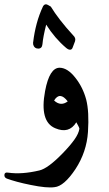

<svg xmlns="http://www.w3.org/2000/svg" viewBox="-76 -618 496 873"><path d="M129 -204Q149 -311 196 -310Q232 -309 267 -264Q301 -221 316 -165Q330 -110 324 -18Q318 73 267 151Q215 229 172 233Q137 238 64 223Q29 216 1.5 208.5Q-26 201 -45 194Q-57 189 -56 177Q-55 164 -39 167Q23 176 103 157Q142 148 209 79Q243 44 262.5 16.5Q282 -11 285 -33Q284 -38 280 -45.5Q276 -53 271 -62Q238 -8 175 -35Q103 -65 129 -204ZM232 -157Q196 -204 170 -161Q200 -133 232 -157ZM117 -417Q115 -397 98 -397Q80 -397 75 -415Q75 -418 74.5 -421Q74 -424 75 -428Q80 -470 91 -511Q102 -552 120 -590Q128 -603 141 -596Q147 -592 150.5 -590.5Q154 -589 155 -588Q172 -560 197.5 -527Q223 -494 257 -457Q270 -445 265 -430L254 -401Q251 -393 244 -392Q236 -391 225 -400Q173 -444 134 -506Q120 -451 117 -417Z"/></svg>

Font: Amiri
Style: Bold Italic
Weight: 700
Italic angle: 10°
Designer: Khaled Hosny
Version: Version 0.113